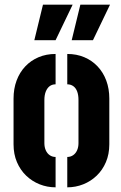

<svg xmlns="http://www.w3.org/2000/svg" viewBox="-20 -801 516 822"><path d="M287 -629 324 -781H451L378 -629ZM127 -629 164 -781H291L218 -629ZM218 1Q182 1 149.5 -12Q117 -25 92 -49Q67 -73 52.5 -107Q38 -141 38 -183V-379Q38 -421 51 -456Q64 -491 88 -516.5Q112 -542 145 -556Q178 -570 218 -570V-440Q203 -440 192.5 -432Q182 -424 176 -409Q170 -394 170 -373V-188Q170 -171 176 -157.5Q182 -144 193 -136.5Q204 -129 218 -129ZM268 1V-129Q282 -129 293 -136.5Q304 -144 310 -157.5Q316 -171 316 -188V-373Q316 -394 310.5 -409Q305 -424 294 -432Q283 -440 268 -440V-570Q308 -570 341 -556Q374 -542 398 -516.5Q422 -491 435 -456Q448 -421 448 -379V-183Q448 -141 433.5 -107Q419 -73 394 -49Q369 -25 336.5 -12Q304 1 268 1Z"/></svg>

Font: Stick No Bills ExtraBold
Style: Regular
Weight: 800
Version: Version 2.000